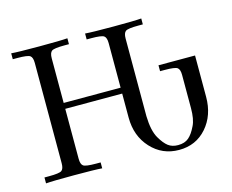

<svg xmlns="http://www.w3.org/2000/svg" viewBox="-98 -823 1178 974"><g transform="rotate(-15 491.5 -336.0)"><path d="M33 0V-31H57Q111 -31 123.5 -40Q136 -49 136 -78V-605Q136 -634 123.5 -643Q111 -652 57 -652H33V-683Q68 -680 181 -680Q293 -680 328 -683V-652H304Q250 -652 237.5 -643Q225 -634 225 -605V-371H524V-605Q524 -634 511.5 -643Q499 -652 445 -652H421V-683Q456 -680 569 -680Q681 -680 716 -683V-652H692Q638 -652 625.5 -643Q613 -634 613 -605V-197Q615 -121 638 -81Q659 -45 679.5 -29.5Q700 -14 731 -14Q766 -14 787 -32Q808 -50 826 -88Q842 -120 842 -178V-353Q842 -382 829.5 -391Q817 -400 763 -400H739V-431H931V-214Q931 -117 875 -53Q819 11 730 11Q642 11 583 -53Q524 -117 524 -214V-340H225V-78Q225 -49 237.5 -40Q250 -31 304 -31H328V0Q293 -3 180 -3Q68 -3 33 0Z"/></g></svg>

Font: CMU Serif
Style: Roman
Weight: 500
Version: Version 0.7.0